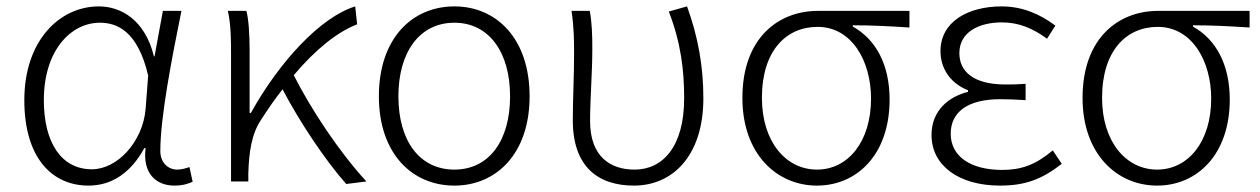

<svg xmlns="http://www.w3.org/2000/svg" viewBox="-20 -567 3938 600"><path d="M257 13C329 13 389 -27 431 -104H435C425 -26 467 13 525 13C551 13 569 7 582 1L572 -45C561 -41 547 -37 534 -37C505 -37 481 -59 481 -95C481 -201 517 -385 547 -533H489L463 -391H461C433 -505 358 -547 289 -547C166 -547 56 -440 56 -254C56 -78 139 13 257 13ZM267 -38C172 -38 117 -121 117 -254C117 -410 202 -496 292 -496C344 -496 410 -472 443 -331L435 -226C426 -124 347 -38 267 -38Z M1125 0C1040 -92 951 -227 898 -332C967 -414 1036 -468 1096 -491L1090 -547C980 -513 851 -371 764 -214H760V-412C760 -458 757 -507 750 -533H692C702 -490 702 -438 702 -395V0H756V-26C758 -90 766 -149 796 -193C818 -227 840 -259 863 -288C915 -188 997 -65 1062 8Z M1400 13C1532 13 1635 -88 1635 -266C1635 -446 1532 -547 1400 -547C1267 -547 1164 -446 1164 -266C1164 -88 1267 13 1400 13ZM1400 -37C1291 -37 1225 -127 1225 -266C1225 -404 1291 -496 1400 -496C1508 -496 1574 -404 1574 -266C1574 -127 1508 -37 1400 -37Z M1961 13C2082 13 2178 -80 2178 -260C2178 -358 2162 -451 2127 -547L2070 -531C2108 -433 2118 -347 2118 -260C2118 -107 2050 -37 1963 -37C1890 -37 1824 -75 1824 -189C1824 -252 1831 -345 1831 -412C1831 -458 1830 -495 1823 -533H1766C1774 -479 1774 -438 1774 -395C1774 -327 1770 -259 1770 -191C1770 -46 1849 13 1961 13Z M2533 13C2658 13 2760 -84 2760 -256C2760 -365 2717 -444 2645 -484V-488C2706 -488 2760 -485 2822 -481V-533H2536C2413 -533 2300 -449 2300 -261C2300 -85 2408 13 2533 13ZM2533 -37C2436 -37 2361 -124 2361 -261C2361 -409 2437 -483 2535 -483C2642 -483 2702 -376 2702 -259C2702 -124 2630 -37 2533 -37Z M3105 13C3183 13 3235 -6 3298 -55L3270 -97C3216 -52 3172 -36 3112 -36C3012 -36 2951 -79 2951 -149C2951 -217 3004 -257 3106 -257C3131 -257 3154 -256 3185 -254V-305C3158 -303 3142 -303 3122 -303C3020 -303 2978 -345 2978 -401C2978 -466 3038 -497 3111 -497C3163 -497 3207 -479 3252 -446L3278 -487C3230 -523 3175 -547 3110 -547C3006 -547 2919 -500 2919 -407C2919 -354 2949 -307 3005 -285V-280C2946 -265 2891 -223 2891 -145C2891 -50 2976 13 3105 13Z M3596 13C3721 13 3823 -84 3823 -256C3823 -365 3780 -444 3708 -484V-488C3769 -488 3823 -485 3885 -481V-533H3599C3476 -533 3363 -449 3363 -261C3363 -85 3471 13 3596 13ZM3596 -37C3499 -37 3424 -124 3424 -261C3424 -409 3500 -483 3598 -483C3705 -483 3765 -376 3765 -259C3765 -124 3693 -37 3596 -37Z"/></svg>

Font: Noto Sans Japanese Light
Style: Regular
Weight: 300
Designer: Ryoko NISHIZUKA (kana & ideographs); Paul D. Hunt (Latin, Greek & Cyrillic); Wenlong ZHANG (bopomofo); Sandoll Communica
Foundry: Adobe Systems Incorporated
Version: Version 1.000;PS 1;hotconv 1.0.78;makeotf.lib2.5.61930